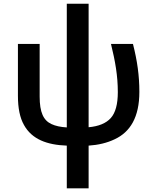

<svg xmlns="http://www.w3.org/2000/svg" viewBox="-20 -780 839 1040"><path d="M460 240.2V8.8C512.7 5.4 560.1 -5.9 601.6 -25.9C685.1 -64.9 734.9 -145 734.9 -282.2C734.9 -370.1 723.6 -450.2 700.2 -542H581.1C604 -448.7 618.2 -370.6 618.2 -280.8C618.2 -215.8 605.5 -168.9 580.1 -140.6C554.7 -112.3 514.6 -95.7 460 -90.8V-759.8H341.8V-89.8C308.1 -91.8 280.3 -97.7 258.8 -107.9C215.3 -127.9 194.8 -171.4 194.8 -256.8V-542H77.1V-261.2C77.1 -194.3 87.9 -141.6 109.9 -103C152.8 -25.4 234.4 4.9 341.8 8.8V240.2Z"/></svg>

Font: Noto Reveo Sans
Style: Regular
Weight: 600
Designer: Monotype Design Team
Foundry: Monotype Imaging Inc.
Version: Version 2.007